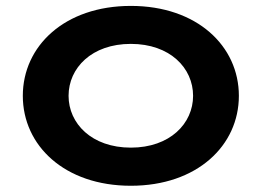

<svg xmlns="http://www.w3.org/2000/svg" viewBox="-20 -606 868 637"><path d="M55.7 -288.1C55.7 -123 194.3 10.3 414.1 10.3C633.8 10.3 772.5 -123 772.5 -288.1C772.5 -453.1 633.8 -586.4 414.1 -586.4C194.3 -586.4 55.7 -453.1 55.7 -288.1ZM207.5 -288.1C207.5 -380.4 284.2 -460.4 414.1 -460.4C543.9 -460.4 620.6 -380.4 620.6 -288.1C620.6 -196.3 543.9 -116.2 414.1 -116.2C284.2 -116.2 207.5 -196.3 207.5 -288.1Z"/></svg>

Font: Krona One
Style: Regular
Weight: 400
Designer: Yvonne Schüttler
Foundry: Yvonne Schüttler
Version: Version 1.002